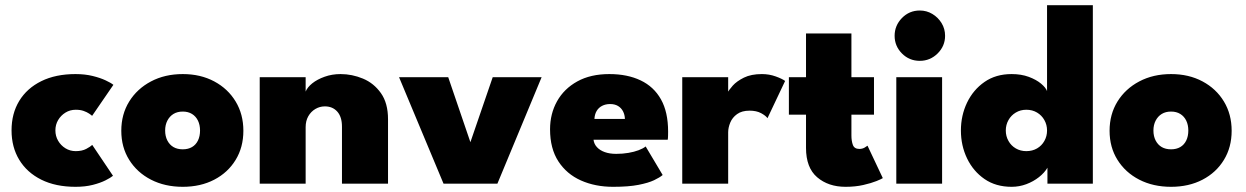

<svg xmlns="http://www.w3.org/2000/svg" viewBox="-20 -708 4801 740"><path d="M272 -125.5Q296 -125.5 312.5 -134.2Q329 -143 335.5 -149.5L415.5 -30.5Q406.5 -23 386.8 -13Q367 -3 337.8 4.5Q308.5 12 271 12Q194.5 12 139.2 -15.5Q84 -43 54.2 -92Q24.5 -141 24.5 -205.5Q24.5 -270.5 54.2 -319.2Q84 -368 139.2 -395.2Q194.5 -422.5 271 -422.5Q307.5 -422.5 337 -415.2Q366.5 -408 387.2 -398.2Q408 -388.5 417 -381L335 -261.5Q332 -264.5 323.5 -270.2Q315 -276 302.2 -280.5Q289.5 -285 272 -285Q250 -285 232.2 -274Q214.5 -263 204 -245.2Q193.5 -227.5 193.5 -205.5Q193.5 -183.5 204 -165.5Q214.5 -147.5 232.2 -136.5Q250 -125.5 272 -125.5Z M684.5 12Q615.5 12 562 -15.5Q508.5 -43 478 -91.8Q447.5 -140.5 447.5 -204Q447.5 -267.5 478 -316.8Q508.5 -366 562 -394.2Q615.5 -422.5 684.5 -422.5Q753 -422.5 805.8 -394.2Q858.5 -366 888.2 -316.8Q918 -267.5 918 -204Q918 -140.5 888.2 -91.8Q858.5 -43 805.8 -15.5Q753 12 684.5 12ZM684.5 -132.5Q705 -132.5 720 -141.2Q735 -150 743 -166.5Q751 -183 751 -205Q751 -226.5 743 -243Q735 -259.5 720 -268.8Q705 -278 684.5 -278Q663.5 -278 648.5 -268.8Q633.5 -259.5 625 -243Q616.5 -226.5 616.5 -205Q616.5 -183 625 -166.5Q633.5 -150 648.5 -141.2Q663.5 -132.5 684.5 -132.5Z M1292.5 -422.5Q1337 -422.5 1379 -405Q1421 -387.5 1448.2 -349Q1475.5 -310.5 1475.5 -248.5V0H1298V-220Q1298 -257.5 1280 -277.8Q1262 -298 1232 -298Q1212.5 -298 1195.5 -288Q1178.5 -278 1168.2 -260Q1158 -242 1158 -218V0H981V-410.5H1158V-355Q1164.5 -371.5 1183.5 -386.8Q1202.5 -402 1231 -412.2Q1259.5 -422.5 1292.5 -422.5Z M1518 -410.5H1707.5L1793 -160L1879 -410.5H2067.5L1897 0H1689.5Z M2267.5 -169.5Q2269.5 -153 2280.8 -140.8Q2292 -128.5 2310.8 -121.8Q2329.5 -115 2355 -115Q2380 -115 2402 -118.8Q2424 -122.5 2441.2 -129Q2458.5 -135.5 2468.5 -143.5L2534 -33.5Q2523 -24 2501 -13.5Q2479 -3 2440.8 4.5Q2402.5 12 2343 12Q2274 12 2219 -12.5Q2164 -37 2132 -86.2Q2100 -135.5 2100 -209.5Q2100 -269.5 2127 -317.8Q2154 -366 2205 -394.2Q2256 -422.5 2328.5 -422.5Q2398 -422.5 2449 -398.2Q2500 -374 2527.5 -325Q2555 -276 2555 -201Q2555 -197 2554.8 -185Q2554.5 -173 2553.5 -169.5ZM2388.5 -249.5Q2388 -266 2381.2 -279Q2374.5 -292 2362 -299.5Q2349.5 -307 2331.5 -307Q2314 -307 2300.5 -300Q2287 -293 2279.5 -280.2Q2272 -267.5 2271 -249.5Z M2786.5 0H2609.5V-410.5H2786.5V-350H2784Q2789 -361 2804.2 -378Q2819.5 -395 2847.2 -408.8Q2875 -422.5 2916.5 -422.5Q2944.5 -422.5 2969.5 -413.5Q2994.5 -404.5 3006 -396L2938 -252.5Q2931.5 -262 2913.5 -271.8Q2895.5 -281.5 2869 -281.5Q2839 -281.5 2820.8 -268.2Q2802.5 -255 2794.5 -235.5Q2786.5 -216 2786.5 -198Z M3020.5 -410.5H3086.5V-579H3261.5V-410.5H3348.5V-266H3261.5V-186Q3261.5 -164.5 3267.2 -149.2Q3273 -134 3292 -134Q3303.5 -134 3312.5 -139.2Q3321.5 -144.5 3323.5 -146.5L3382.5 -21.5Q3378.5 -18.5 3358.2 -10.2Q3338 -2 3307.2 5Q3276.5 12 3239 12Q3172.5 12 3129.5 -24.8Q3086.5 -61.5 3086.5 -138V-266H3020.5Z M3434.5 0V-410.5H3611V0ZM3525 -473.5Q3484.5 -473.5 3456.2 -502Q3428 -530.5 3428 -570Q3428 -609.5 3456.2 -638.5Q3484.5 -667.5 3525 -667.5Q3551.5 -667.5 3573.5 -654.2Q3595.5 -641 3609 -619Q3622.5 -597 3622.5 -570Q3622.5 -530.5 3593.8 -502Q3565 -473.5 3525 -473.5Z M3879 12Q3818 12 3774.5 -18Q3731 -48 3707.2 -97.5Q3683.5 -147 3683.5 -205Q3683.5 -263 3707.2 -312.5Q3731 -362 3774.5 -392.2Q3818 -422.5 3879 -422.5Q3916 -422.5 3945 -411.8Q3974 -401 3992.2 -385.8Q4010.5 -370.5 4015.5 -357V-688H4192V0H4017V-61.5Q4005.5 -42 3984.2 -25.2Q3963 -8.5 3935.8 1.8Q3908.5 12 3879 12ZM3935.5 -125.5Q3959 -125.5 3977 -136Q3995 -146.5 4005.2 -164.8Q4015.5 -183 4015.5 -205Q4015.5 -227 4005.2 -245.2Q3995 -263.5 3977 -274.2Q3959 -285 3935.5 -285Q3913 -285 3895 -274.2Q3877 -263.5 3866.8 -245.2Q3856.5 -227 3856.5 -205Q3856.5 -183 3866.8 -164.8Q3877 -146.5 3895 -136Q3913 -125.5 3935.5 -125.5Z M4493.5 12Q4424.5 12 4371 -15.5Q4317.5 -43 4287 -91.8Q4256.5 -140.5 4256.5 -204Q4256.5 -267.5 4287 -316.8Q4317.5 -366 4371 -394.2Q4424.5 -422.5 4493.5 -422.5Q4562 -422.5 4614.8 -394.2Q4667.5 -366 4697.2 -316.8Q4727 -267.5 4727 -204Q4727 -140.5 4697.2 -91.8Q4667.5 -43 4614.8 -15.5Q4562 12 4493.5 12ZM4493.5 -132.5Q4514 -132.5 4529 -141.2Q4544 -150 4552 -166.5Q4560 -183 4560 -205Q4560 -226.5 4552 -243Q4544 -259.5 4529 -268.8Q4514 -278 4493.5 -278Q4472.5 -278 4457.5 -268.8Q4442.5 -259.5 4434 -243Q4425.5 -226.5 4425.5 -205Q4425.5 -183 4434 -166.5Q4442.5 -150 4457.5 -141.2Q4472.5 -132.5 4493.5 -132.5Z"/></svg>

Font: League Spartan Thin ExtraBold
Style: Regular
Weight: 800
Version: Version 2.002